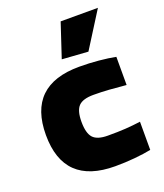

<svg xmlns="http://www.w3.org/2000/svg" viewBox="-148 -905 864 1012"><g transform="rotate(-20 284.0 -399.0)"><path d="M250 -617 313 -807H522L396 -607ZM323 9Q35 9 35 -270Q35 -549 323 -549Q378 -549 431.5 -544Q485 -539 525 -531V-373Q475 -378 430 -381Q385 -384 343 -384Q283 -384 259 -359Q235 -334 235 -272Q235 -208 258.5 -182Q282 -156 341 -156Q370 -156 394.5 -156.5Q419 -157 440.5 -158.5Q462 -160 482.5 -162Q503 -164 525 -167V-9Q486 -1 432.5 4Q379 9 323 9Z"/></g></svg>

Font: Encode Sans Wide
Style: ExtraBold
Weight: 800
Designer: Pablo Impallari, Andres Torresi
Foundry: Pablo Impallari, Andres Torresi
Version: Version 1.000; ttfautohint (v1.00) -l 8 -r 50 -G 200 -x 14 -